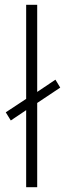

<svg xmlns="http://www.w3.org/2000/svg" viewBox="-20 -780 271 800"><path d="M89 0V-321L25 -278L4 -312L89 -368V-760H135V-397L211 -448L231 -415L135 -351V0Z"/></svg>

Font: Noto Sans Oriya ExtraLight
Style: Regular
Weight: 250
Version: Version 2.003